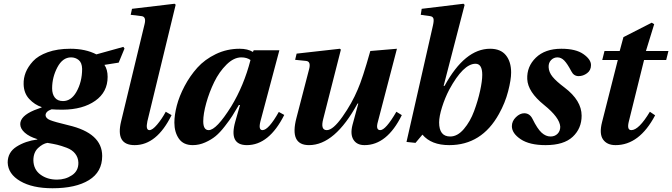

<svg xmlns="http://www.w3.org/2000/svg" viewBox="-20 -762 3585 1024"><path d="M21 105Q21 50 68.5 20Q116 -10 179 -18V-20Q136 -33 112 -54.5Q88 -76 88 -100Q88 -143 162 -174Q175 -179 202 -189V-191Q165 -203 136 -234Q107 -265 106 -313Q105 -345 117 -375.5Q129 -406 156 -435.5Q183 -465 234.5 -483.5Q286 -502 355 -502Q436 -502 494 -472L638 -512L644 -503L613 -428L537 -416Q554 -391 554 -352Q554 -271 488 -224.5Q422 -178 315 -177Q280 -177 255 -179Q223 -168 223 -147Q224 -131 247 -121.5Q270 -112 345 -94Q525 -52 525 70Q525 155 454.5 198.5Q384 242 260 242Q153 242 88 204Q23 166 21 105ZM158 93Q159 142 195.5 169Q232 196 284 196Q329 196 364 172.5Q399 149 398 105Q397 78 381 57.5Q365 37 335.5 26Q306 15 285 10Q264 5 233 0Q208 4 183 27.5Q158 51 158 93ZM258 -291Q258 -260 272.5 -241.5Q287 -223 316 -223Q359 -223 387 -271Q418 -325 418 -395Q417 -428 399.5 -442Q382 -456 359 -456Q314 -456 286 -403Q258 -350 258 -291Z M626 -115 751 -633Q761 -673 735 -676L677 -683L684 -715L911 -742L917 -737L766 -115Q756 -68 777 -68Q793 -68 818 -97.5Q843 -127 864 -166L895 -148Q816 12 698 12Q595 12 626 -115Z M910 -108Q910 -149 923 -199Q936 -249 964.5 -303Q993 -357 1032.5 -401Q1072 -445 1131 -473.5Q1190 -502 1258 -502Q1301 -502 1329 -485L1333 -494H1470L1369 -115Q1357 -68 1380 -68Q1412 -68 1467 -165L1496 -149Q1415 12 1297 12Q1199 12 1235 -114L1260 -202H1254Q1233 -166 1219 -144Q1205 -122 1179 -88.5Q1153 -55 1130 -36Q1107 -17 1074.5 -2.5Q1042 12 1008 12Q958 12 934 -22.5Q910 -57 910 -108ZM1064 -115Q1064 -68 1093 -68Q1134 -68 1213 -194Q1281 -306 1316 -442Q1296 -456 1267 -456Q1227 -456 1188 -417.5Q1149 -379 1122.5 -324.5Q1096 -270 1080 -212.5Q1064 -155 1064 -115Z M1554 -443 1562 -476 1793 -502 1798 -497 1704 -128Q1688 -68 1723 -68Q1756 -68 1806.5 -139.5Q1857 -211 1888 -285Q1913 -341 1955 -490L2097 -502L1996 -115Q1982 -68 2008 -68Q2037 -68 2094 -166L2123 -148Q2044 12 1924 12Q1883 12 1865 -17Q1847 -46 1860 -96L1891 -210H1887Q1766 12 1628 12Q1523 12 1561 -133L1628 -391Q1640 -434 1613 -437Z M2148 -5 2289 -626Q2295 -653 2291.5 -663.5Q2288 -674 2274 -676L2224 -683L2229 -715L2452 -742L2458 -736L2346 -304H2351Q2459 -502 2594 -502Q2650 -502 2678 -467.5Q2706 -433 2706 -375Q2706 -337 2690 -275Q2674 -213 2641 -154Q2549 12 2376 12Q2280 12 2233 -44L2196 0ZM2322 -109Q2322 -34 2381 -34Q2420 -34 2454 -74Q2488 -114 2508.5 -169.5Q2529 -225 2540.5 -277.5Q2552 -330 2552 -363Q2552 -422 2516 -422Q2451 -422 2376 -284Q2353 -240 2337.5 -190.5Q2322 -141 2322 -109Z M2710 -89Q2710 -116 2731.5 -137Q2753 -158 2776 -158Q2805 -158 2820 -128Q2846 -75 2868.5 -54.5Q2891 -34 2916 -34Q2939 -34 2953.5 -48.5Q2968 -63 2968 -86Q2965 -135 2882 -202Q2795 -272 2792 -340Q2789 -407 2838 -454.5Q2887 -502 2974 -502Q3051 -502 3091.5 -473.5Q3132 -445 3132 -415Q3132 -387 3111 -371.5Q3090 -356 3066 -356Q3040 -356 3027 -382Q3006 -422 2989.5 -439Q2973 -456 2953 -456Q2933 -456 2919 -441.5Q2905 -427 2906 -404Q2907 -377 2927 -352.5Q2947 -328 2991 -295Q3082 -226 3082 -145Q3082 -77 3034.5 -32.5Q2987 12 2890 12Q2804 12 2757 -19.5Q2710 -51 2710 -89Z M3191 -111 3275 -442H3192L3204 -490H3285L3305 -564L3456 -641L3469 -633L3425 -490H3545L3533 -442H3415L3333 -111Q3323 -68 3347 -68Q3387 -68 3446 -166L3474 -147Q3390 12 3263 12Q3217 12 3196 -18.5Q3175 -49 3191 -111Z"/></svg>

Font: Lingua Franca
Style: Bold Italic
Weight: 700
Italic angle: -13°
Version: Version 1.19